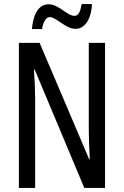

<svg xmlns="http://www.w3.org/2000/svg" viewBox="-20 -925 609 945"><path d="M137 -782H187C193 -819 207 -841 225 -841C256 -841 303 -783 351 -783C396 -783 428 -826 433 -905H382C376 -870 367 -847 347 -847C310 -847 269 -904 220 -904C164 -904 143 -845 137 -782ZM497 0V-714H417V-286C417 -248 419 -200 422 -141H419L175 -714H73V0H153V-438C153 -479 151 -527 147 -582H151L395 0Z"/></svg>

Font: Noto Sans Ethiopic ExtCond
Style: Regular
Weight: 400
Width: 2
Designer: Monotype Design Team
Foundry: Monotype Imaging Inc.
Version: Version 2.102